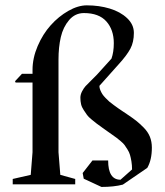

<svg xmlns="http://www.w3.org/2000/svg" viewBox="-20 -700 628 729"><path d="M365.2 9.8 297.9 -21.5 293.9 -43 331.1 -90.8H390.6Q390.6 -17.6 437.5 -17.6L481.4 -56.6Q481.4 -72.8 479 -87.2Q476.6 -101.6 473.6 -111.8Q470.7 -122.1 463.9 -132.8Q457 -143.6 452.9 -149.4Q448.7 -155.3 438.2 -164.1Q427.7 -172.9 423.3 -176.3Q418.9 -179.7 406.2 -188.5Q393.6 -197.3 389.6 -200.2Q385.7 -203.1 369.1 -214.8Q352.5 -226.6 347.2 -230.7Q341.8 -234.9 328.6 -245.6Q315.4 -256.3 310.3 -263.7Q305.2 -271 297.9 -282Q290.5 -293 287.8 -304.4Q285.2 -315.9 285.2 -329.1Q285.2 -340.8 291.5 -353Q297.9 -365.2 304.7 -372.8Q311.5 -380.4 326.7 -395Q341.8 -409.7 348.6 -417L403.3 -477.5Q412.1 -502.4 412.1 -536.1Q412.1 -586.9 383.8 -618.7Q355.5 -650.4 298.8 -650.4Q265.1 -650.4 242.4 -623.8Q219.7 -597.2 210.9 -559.1Q202.1 -521 202.1 -473.6V-122.1L209 -36.1L265.6 -20.5V0H28.3V-20.5L96.7 -36.1L103.5 -122.1V-386.7H39.1L37.1 -391.6L63.5 -419.9H103.5V-434.6Q103.5 -479.5 123 -525.1Q142.6 -570.8 172.6 -604.2Q202.6 -637.7 239.5 -658.7Q276.4 -679.7 309.6 -679.7Q356.4 -679.7 396.7 -667.5Q437 -655.3 462.6 -631.1Q488.3 -606.9 488.3 -575.2Q488.3 -540 474.9 -514.9Q461.4 -489.7 430.7 -456.1L357.4 -374Q357.4 -366.2 360.8 -357.9Q364.3 -349.6 368.4 -343Q372.6 -336.4 380.9 -327.9Q389.2 -319.3 395 -314.2Q400.9 -309.1 412.4 -300.8Q423.8 -292.5 429 -288.8Q434.1 -285.2 446.5 -276.9Q459 -268.6 461.9 -266.6Q484.4 -251.5 496.6 -241.9Q508.8 -232.4 525.1 -216.1Q541.5 -199.7 549.1 -180.9Q556.6 -162.1 556.6 -139.6Q556.6 -92.3 539.1 -62.5L446.3 1Q412.6 9.8 365.2 9.8Z"/></svg>

Font: Comprehension SemiBold
Style: Regular
Weight: 600
Designer: Alfredo Marco Pradil
Foundry: Alfredo Marco Pradil
Version: 1.0